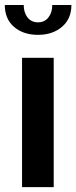

<svg xmlns="http://www.w3.org/2000/svg" viewBox="-27 -768 313 788"><path d="M-7.3 -747.6H70.3Q70.3 -716.3 86.2 -696.3Q102.1 -676.3 128.9 -676.3Q155.8 -676.3 171.6 -696.3Q187.5 -716.3 187.5 -747.6H266.1Q266.1 -690.9 227.5 -658Q189 -625 128.9 -625Q68.4 -625 30.5 -657.7Q-7.3 -690.4 -7.3 -747.6ZM63.5 0V-530.8H193.4V0Z"/></svg>

Font: Epilogue SemiBold
Style: Regular
Weight: 600
Designer: Tyler Finck
Foundry: Etcetera Type Co
Version: Version 2.112